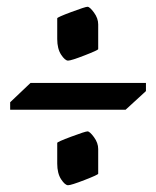

<svg xmlns="http://www.w3.org/2000/svg" viewBox="-20 -585 461 567"><path d="M149 -102V-163Q149 -166 190.5 -181.5Q232 -197 238.5 -197Q245 -197 257.5 -180Q270 -163 270 -145V-72Q270 -69 230 -53.5Q190 -38 181 -38Q172 -38 160.5 -55.5Q149 -73 149 -102ZM149 -470V-531Q149 -534 190.5 -549.5Q232 -565 238.5 -565Q245 -565 257.5 -548Q270 -531 270 -513V-440Q270 -437 230 -421.5Q190 -406 181 -406Q172 -406 160.5 -423.5Q149 -441 149 -470ZM411 -340V-316L351 -261H10V-283L70 -340Z"/></svg>

Font: Pirata One
Style: Regular
Weight: 400
Designer: Rodrigo Fuenzalida, Nicolas Massi
Foundry: Rodrigo Fuenzalida, Nicolas Massi
Version: Version 1.001